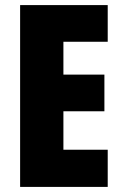

<svg xmlns="http://www.w3.org/2000/svg" viewBox="-20 -734 483 754"><path d="M403 0H59V-714H403V-570H229V-441H390V-297H229V-146H403Z"/></svg>

Font: Noto Sans Tamil ExtraCondensed Black
Style: Regular
Weight: 900
Width: 2
Designer: Jelle Bosma - Monotype Design Team
Foundry: Monotype Imaging Inc.
Version: Version 2.004; ttfautohint (v1.8.4.7-5d5b)